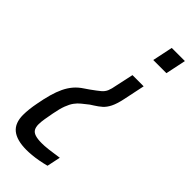

<svg xmlns="http://www.w3.org/2000/svg" viewBox="-270 -544 764 764"><g transform="rotate(45 112.5 -162.0)"><path d="M68 186Q41 186 20.5 180.5Q0 175 -13.5 164Q-27 153 -33.5 136Q-40 119 -40 97Q-40 81 -38 63Q-36 45 -32 25Q-26 -8 -18.5 -34.5Q-11 -61 -1 -82Q9 -103 23 -119.5Q37 -136 57 -149L76 -162Q101 -180 113 -190Q125 -200 130.5 -213Q136 -226 140 -249L156 -323H219L200 -232Q193 -199 183.5 -180Q174 -161 161.5 -150Q149 -139 133 -129L119 -120Q104 -108 92 -98.5Q80 -89 70.5 -76Q61 -63 53.5 -43Q46 -23 40 9Q36 30 33 48Q30 66 30 80Q30 95 35.5 105Q41 115 55 119.5Q69 124 92 124Q99 124 108.5 123.5Q118 123 130 121.5Q142 120 155.5 118Q169 116 184 114L172 171Q153 176 134 179.5Q115 183 98 184.5Q81 186 68 186ZM172 -424 190 -510H264L246 -424Z"/></g></svg>

Font: Saira ExtraCondensed
Style: Italic
Weight: 400
Width: 2
Italic angle: -12°
Designer: Hector Gatti with collaboration of the Omnibus-Type team
Foundry: Omnibus-Type
Version: Version 1.101